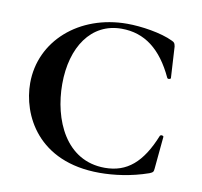

<svg xmlns="http://www.w3.org/2000/svg" viewBox="-62 -546 657 623"><g transform="rotate(10 266.5 -234.0)"><path d="M309 -480C151 -480 32 -375 32 -236C32 -132 100 12 304 12C350 12 407 5 464 -15C476 -20 477 -22 478 -33L488 -139C488 -143 479 -145 476 -140C439 -48 391 -7 318 -7C189 -7 135 -134 135 -251C135 -373 194 -461 294 -461C370 -461 426 -418 467 -330C469 -325 479 -327 479 -331L473 -434C471 -444 470 -447 461 -451C422 -470 356 -480 309 -480Z"/></g></svg>

Font: Cormorant SC Semi
Style: Regular
Weight: 600
Designer: Christian Thalmann (Catharsis Fonts)
Version: Version 1.000;PS 001.000;hotconv 1.0.70;makeotf.lib2.5.58329